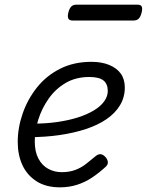

<svg xmlns="http://www.w3.org/2000/svg" viewBox="-20 -784 629 823"><path d="M237 19Q177 19 136.5 -7Q96 -33 76 -76.5Q56 -120 56 -176Q56 -236 77 -297Q98 -358 138 -408.5Q178 -459 237 -489Q296 -519 372 -519Q416 -519 448.5 -505.5Q481 -492 498 -468Q515 -444 515 -409Q515 -367 494.5 -333Q474 -299 437 -273.5Q400 -248 348.5 -231Q297 -214 235 -205Q173 -196 103 -196L122 -254Q177 -254 225.5 -261Q274 -268 313.5 -280.5Q353 -293 382 -310.5Q411 -328 426.5 -349.5Q442 -371 442 -394Q442 -424 423.5 -439Q405 -454 363 -454Q305 -454 261.5 -428.5Q218 -403 188.5 -361Q159 -319 144 -271Q129 -223 129 -178Q129 -134 144.5 -104.5Q160 -75 186.5 -60.5Q213 -46 245 -46Q277 -46 302.5 -55.5Q328 -65 349 -81.5Q370 -98 389 -114Q401 -124 411 -123Q421 -122 430 -113Q440 -103 442 -91.5Q444 -80 434 -70Q406 -44 375.5 -23.5Q345 -3 310.5 8Q276 19 237 19ZM292 -696Q276 -696 272.5 -705.5Q269 -715 273 -730Q277 -747 285 -755.5Q293 -764 307 -764H569Q585 -764 588 -754.5Q591 -745 587 -730Q583 -713 575 -704.5Q567 -696 552 -696Z"/></svg>

Font: Playwrite RO Light
Style: Regular
Weight: 300
Version: Version 1.002